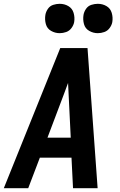

<svg xmlns="http://www.w3.org/2000/svg" viewBox="-34 -987 630 1007"><path d="M-14 0H114L175 -160H341L349 0H478L425 -735H282ZM215 -265 300 -490Q306 -506 311.5 -521Q317 -536 323 -552Q324 -536 324.5 -521Q325 -506 326 -490L337 -265ZM479 -813Q496 -813 513 -819Q530 -825 541 -840Q552 -855 555 -871Q559 -896 552 -919.5Q545 -943 524.5 -955Q504 -967 479 -967Q462 -967 445 -961.5Q428 -956 417.5 -941Q407 -926 404 -909Q400 -884 406.5 -860.5Q413 -837 434 -825Q455 -813 479 -813ZM279 -813Q296 -813 313 -819Q330 -825 341 -840Q352 -855 355 -871Q359 -896 352 -919.5Q345 -943 324.5 -955Q304 -967 279 -967Q262 -967 245 -961.5Q228 -956 217.5 -941Q207 -926 204 -909Q200 -884 206.5 -860.5Q213 -837 234 -825Q255 -813 279 -813Z"/></svg>

Font: Iosevka Sparkle
Style: Bold Italic
Weight: 700
Italic angle: -9°
Designer: Belleve Invis
Foundry: Belleve Invis
Version: Version 4.5.0; ttfautohint (v1.8.3)